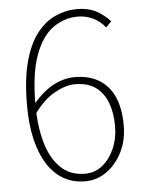

<svg xmlns="http://www.w3.org/2000/svg" viewBox="-53 -782 628 838"><g transform="rotate(-5 260.5 -363.0)"><path d="M287 13Q234 13 192.5 -10.5Q151 -34 122 -79.5Q93 -125 77.5 -190Q62 -255 62 -339Q62 -451 82.5 -528Q103 -605 139 -651.5Q175 -698 221 -718.5Q267 -739 317 -739Q364 -739 398.5 -721Q433 -703 460 -673L436 -648Q413 -677 382 -691.5Q351 -706 316 -706Q258 -706 208.5 -671.5Q159 -637 129 -556.5Q99 -476 99 -339Q99 -247 119 -175Q139 -103 181 -61.5Q223 -20 289 -20Q332 -20 365 -46.5Q398 -73 417.5 -117.5Q437 -162 437 -216Q437 -272 421 -316.5Q405 -361 370 -387Q335 -413 278 -413Q238 -413 189 -386Q140 -359 94 -295V-340Q120 -372 149.5 -395.5Q179 -419 212.5 -431.5Q246 -444 280 -444Q342 -444 385.5 -418Q429 -392 452 -341.5Q475 -291 475 -216Q475 -150 449 -98.5Q423 -47 380.5 -17Q338 13 287 13Z"/></g></svg>

Font: Noto Sans TC
Style: Regular
Weight: 100
Designer: Ryoko NISHIZUKA 西塚涼子 (kana, bopomofo & ideographs); Paul D. Hunt (Latin, Greek & Cyrillic); Sandoll Communications 산돌커뮤니
Foundry: Adobe
Version: Version 2.004;hotconv 1.0.118;makeotfexe 2.5.65603